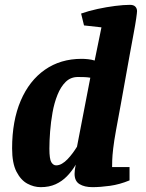

<svg xmlns="http://www.w3.org/2000/svg" viewBox="-20 -762 602 793"><path d="M148 11Q120 11 93 -3.5Q66 -18 48 -53Q30 -88 30 -149Q30 -263 65.5 -346Q101 -429 165.5 -474Q230 -519 317 -519Q329 -519 343.5 -517.5Q358 -516 371 -512L399 -649L327 -657L315 -706Q346 -717 383 -725Q420 -733 455.5 -737.5Q491 -742 517 -742Q532 -742 539 -734.5Q546 -727 546 -716Q546 -710 542.5 -685.5Q539 -661 532 -624Q525 -587 516.5 -540Q508 -493 498.5 -440Q489 -387 479 -331.5Q469 -276 459 -223Q451 -179 447.5 -148.5Q444 -118 443.5 -100Q443 -82 443 -72H515V-17Q474 0 434 5.5Q394 11 362 11Q329 11 308.5 -1.5Q288 -14 288 -44Q288 -52 289 -59Q290 -66 291 -72Q292 -78 293 -82Q277 -55 256.5 -34Q236 -13 209.5 -1Q183 11 148 11ZM212 -79Q224 -79 236 -86Q248 -93 259 -104.5Q270 -116 280 -129.5Q290 -143 298 -156L353 -441Q342 -443 329 -443.5Q316 -444 302 -444Q272 -444 251.5 -424Q231 -404 217.5 -370.5Q204 -337 197 -297.5Q190 -258 187 -219Q184 -180 184 -148Q184 -105 192 -92Q200 -79 212 -79Z"/></svg>

Font: Manuale ExtraBold
Style: Italic
Weight: 800
Italic angle: -11°
Designer: Eduardo Tunni / Pablo Cosgaya
Foundry: Eduardo Tunni / Pablo Cosgaya
Version: Version 1.002